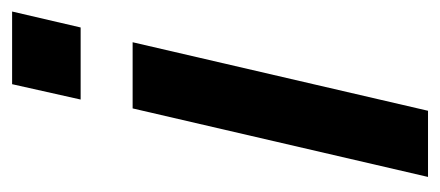

<svg xmlns="http://www.w3.org/2000/svg" viewBox="-230 -514 744 325"><g transform="rotate(-90 142.5 -352.0)"><path d="M136 -588 162 -704H285L258 -588ZM121 -500H233L117 0H5Z"/></g></svg>

Font: CBA Beacon Sans Bold
Style: Italic
Weight: 700
Italic angle: -13°
Designer: Wei Huang
Foundry: Wei Huang
Version: Version 1.002